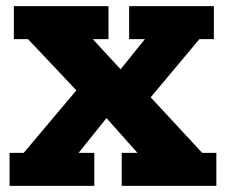

<svg xmlns="http://www.w3.org/2000/svg" viewBox="-20 -603 734 623"><path d="M11 0V-107H57L254 -341L255 -281L71 -476H25V-583H332V-476H281L402 -345L327 -323L450 -476H399V-583H674V-476H627L436 -248L447 -311L636 -107H682V0H375V-107H426L312 -235L361 -264L235 -107H286V0Z"/></svg>

Font: Rokkitt SemiBold ExtraBold
Style: Regular
Weight: 800
Version: Version 3.103